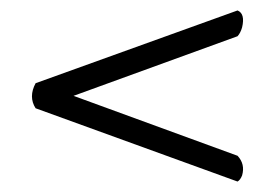

<svg xmlns="http://www.w3.org/2000/svg" viewBox="-20 -424 527 371"><path d="M122.1 -238.8 439 -123Q454.1 -106.9 447.8 -85Q444.3 -76.2 439 -73.2L48.8 -214.8Q34.7 -236.8 48.8 -263.2L439 -403.8Q454.1 -397.5 447.8 -371.1Q444.8 -360.4 439 -354Z"/></svg>

Font: Linux Libertine Display O
Style: Regular
Weight: 400
Designer: Philipp H. Poll
Foundry: Philipp H. Poll
Version: Version 5.0.9